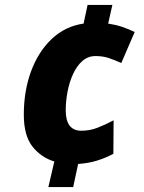

<svg xmlns="http://www.w3.org/2000/svg" viewBox="-20 -744 582 774"><path d="M175 10 199 -93Q146 -109 111 -153Q76 -197 76 -282Q76 -377 105 -456Q134 -535 188 -586.5Q242 -638 317 -649L333 -724H433L416 -649Q448 -644 473 -635.5Q498 -627 523 -615L469 -490Q440 -503 417 -510.5Q394 -518 365 -518Q335 -518 312.5 -498.5Q290 -479 275 -446.5Q260 -414 252.5 -375.5Q245 -337 245 -299Q245 -217 308 -217Q342 -217 373 -229Q404 -241 438 -259L437 -124Q405 -107 371 -96.5Q337 -86 295 -83L275 10Z"/></svg>

Font: Noto Sans Disp ExtBd
Style: Italic
Weight: 800
Italic angle: -12°
Designer: Monotype Design Team
Foundry: Monotype Imaging Inc.
Version: Version 2.000;GOOG;noto-source:20170915:90ef993387c0